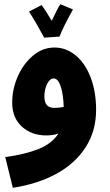

<svg xmlns="http://www.w3.org/2000/svg" viewBox="-20 -663 522 913"><path d="M437 -141Q437 -40 387 37.5Q337 115 248 163.5Q159 212 41 230L5 84Q100 71 163.5 45.5Q227 20 258 -28Q233 -19 200 -19Q130 -19 84 -61Q38 -103 38 -175Q38 -239 64.5 -299.5Q91 -360 137 -398.5Q183 -437 239 -437Q295 -437 340.5 -399Q386 -361 411.5 -293.5Q437 -226 437 -141ZM237 -150Q263 -150 283 -155Q281 -215 268.5 -252.5Q256 -290 235 -290Q217 -290 204 -263.5Q191 -237 191 -205Q191 -150 237 -150ZM327 -618Q281 -536 263 -489L190 -484Q155 -550 118 -608L178 -639Q198 -612 226 -564Q254 -624 267 -643Z"/></svg>

Font: Noto Sans Arabic CondBlack
Style: Regular
Weight: 900
Width: 3
Designer: Nadine Chahine
Foundry: Monotype Imaging Inc.
Version: Version 1.001